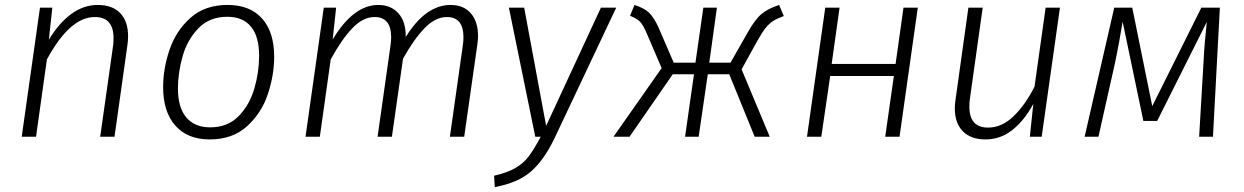

<svg xmlns="http://www.w3.org/2000/svg" viewBox="-20 -554 5040 778"><path d="M499 -407Q499 -389 496 -369L444 0H386L438 -367Q440 -379 440 -400Q440 -485 364 -485Q263 -485 170 -313L126 0H68L142 -523H192L178 -393Q219 -461 269 -497.5Q319 -534 376 -534Q435 -534 467 -501Q499 -468 499 -407Z M641 -201Q641 -276 667 -352.5Q693 -429 751.5 -481.5Q810 -534 902 -534Q993 -534 1042 -479Q1091 -424 1091 -324Q1091 -250 1065.5 -173Q1040 -96 981 -42.5Q922 11 830 11Q740 11 690.5 -45Q641 -101 641 -201ZM1030 -328Q1030 -406 997 -446Q964 -486 901 -486Q829 -486 784 -439.5Q739 -393 720 -326Q701 -259 701 -196Q701 -118 735 -78Q769 -38 832 -38Q903 -38 947.5 -84Q992 -130 1011 -196.5Q1030 -263 1030 -328Z M1917 -408Q1917 -392 1914 -372L1861 0H1803L1855 -367Q1858 -387 1858 -403Q1858 -485 1791 -485Q1744 -485 1700.5 -440Q1657 -395 1613 -316L1568 0H1510L1562 -367Q1565 -387 1565 -403Q1565 -485 1498 -485Q1451 -485 1407.5 -439.5Q1364 -394 1320 -313L1276 0H1218L1292 -523H1342L1328 -394Q1412 -534 1513 -534Q1564 -534 1594.5 -500Q1625 -466 1624 -404Q1705 -534 1806 -534Q1858 -534 1887.5 -500.5Q1917 -467 1917 -408Z M2228 4Q2185 94 2132 140.5Q2079 187 1985 204L1982 158Q2035 146 2068 127Q2101 108 2122.5 79.5Q2144 51 2171 0H2149L2042 -523H2104L2193 -44L2415 -523H2477Z M3156 -489Q3129 -479 3113.5 -469.5Q3098 -460 3083 -441.5Q3068 -423 3048 -387L2985 -273L3099 0H3038L2935 -253H2848L2811 0H2756L2792 -253H2706L2531 0H2466L2661 -278L2601 -418Q2586 -453 2573.5 -466Q2561 -479 2533 -490L2551 -534Q2591 -521 2610 -502.5Q2629 -484 2647 -446L2710 -300H2798L2830 -523H2885L2854 -300H2940L3010 -423Q3040 -476 3066 -497.5Q3092 -519 3137 -534Z M3602 -246H3344L3308 0H3250L3324 -523H3382L3350 -295H3609L3641 -523H3699L3625 0H3567Z M3849 -115Q3849 -132 3852 -151L3904 -523H3962L3910 -153Q3908 -141 3908 -121Q3908 -37 3984 -37Q4039 -37 4086.5 -82.5Q4134 -128 4172 -203L4217 -523H4275L4201 0H4153L4167 -133Q4131 -66 4082.5 -27.5Q4034 11 3973 11Q3914 11 3881.5 -22Q3849 -55 3849 -115Z M4895 0H4839L4857 -306Q4860 -371 4870 -465L4669 -64H4613L4529 -466Q4515 -380 4499 -303L4431 0H4375L4495 -523H4568L4649 -124L4848 -523H4923Z"/></svg>

Font: Fira Sans Light
Style: Italic
Weight: 300
Italic angle: -8°
Designer: bBox Type GmbH & Carrois Corporate GbR & Edenspiekermann AG
Foundry: bBox Type GmbH & Carrois Corporate GbR & Edenspiekermann AG
Version: Version 4.301